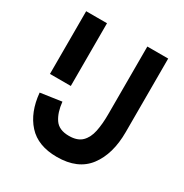

<svg xmlns="http://www.w3.org/2000/svg" viewBox="-166 -829 931 973"><g transform="rotate(30 300.0 -343.0)"><path d="M185 -243Q191 -183 216 -146Q241 -109 300 -109Q349 -109 374.5 -134Q400 -159 409 -202.8Q418 -246.5 418 -303V-700H540V-270Q540 -141 481.2 -63.5Q422.5 14 300 14Q189 14 130.5 -50.8Q72 -115.5 62 -225ZM60 -333V-700H182V-333Z"/></g></svg>

Font: Cabin Condensed
Style: Bold
Weight: 700
Width: 3
Designer: Pablo Impallari
Foundry: Pablo Impallari. http://www.impallari.com Igino Marini. http://www.ikern.com
Version: Version 3.001; ttfautohint (v1.8.3)